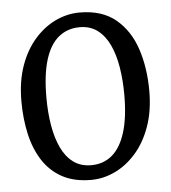

<svg xmlns="http://www.w3.org/2000/svg" viewBox="-46 -610 588 662"><g transform="rotate(-5 248.0 -279.0)"><path d="M27 -279.5Q27 -349 46 -402.5Q65 -456 97.8 -493Q130.5 -530 170.8 -548.8Q211 -567.5 253 -567.5Q331 -567.5 378.5 -528Q426 -488.5 447.8 -422.8Q469.5 -357 469.5 -277.5Q469.5 -208 450.2 -154.2Q431 -100.5 398.5 -63.8Q366 -27 325.8 -8Q285.5 11 243.5 11Q184.5 11 143.2 -11.5Q102 -34 76.2 -74.2Q50.5 -114.5 38.8 -167Q27 -219.5 27 -279.5ZM248 -39.5Q290 -39.5 320 -64.5Q350 -89.5 366.2 -141Q382.5 -192.5 382.5 -271Q382.5 -322 375.2 -366.5Q368 -411 352.2 -444.8Q336.5 -478.5 311 -497.8Q285.5 -517 249.5 -517Q207 -517 176.5 -492.2Q146 -467.5 130 -416.2Q114 -365 114 -285.5Q114 -234 121.5 -189.2Q129 -144.5 144.8 -111Q160.5 -77.5 186 -58.5Q211.5 -39.5 248 -39.5Z"/></g></svg>

Font: Merriweather 24pt SemiCondensed Light
Style: Regular
Weight: 300
Width: 4
Designer: Eben Sorkin
Foundry: Eben Sorkin
Version: Version 2.100